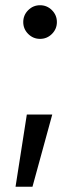

<svg xmlns="http://www.w3.org/2000/svg" viewBox="-20 -537 291 730"><path d="M39.1 172.9 82 -101.6H178.7L103.5 172.9ZM132.3 -389.2Q106 -389.2 87.2 -408Q68.4 -426.8 68.4 -453.1Q68.4 -479.5 87.2 -498.3Q106 -517.1 132.3 -517.1Q158.7 -517.1 177.5 -498.3Q196.3 -479.5 196.3 -453.1Q196.3 -426.8 177.5 -408Q158.7 -389.2 132.3 -389.2Z"/></svg>

Font: Inter Tight
Style: Regular
Weight: 400
Designer: Rasmus Andersson
Foundry: rsms
Version: Version 3.002